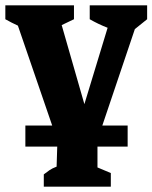

<svg xmlns="http://www.w3.org/2000/svg" viewBox="-44 -509 571 719"><path d="M292 -437V-489H507V-437L461 -400L321 15V118L371 139V190H120V144Q130 136 141 128.5Q152 121 168 115L171 18L23 -413Q-1 -424 -24 -437V-489H233V-437L187 -415L272 -119L359 -405Q325 -418 292 -437ZM51 -39H434V40H51Z"/></svg>

Font: Piazzolla
Style: Bold
Weight: 700
Designer: Juan Pablo del Peral
Foundry: Huerta Tipografica
Version: Version 1.330